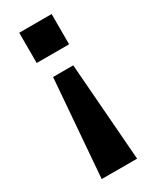

<svg xmlns="http://www.w3.org/2000/svg" viewBox="-179 -547 625 775"><g transform="rotate(-30 133.5 -159.0)"><path d="M51 180 87 -275H181L216 180ZM58 -357V-498H209V-357Z"/></g></svg>

Font: Nunito Sans 8pt
Style: Bold
Weight: 700
Version: Version 3.101;gftools[0.9.27]